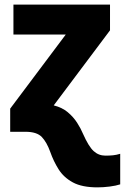

<svg xmlns="http://www.w3.org/2000/svg" viewBox="-20 -569 539 829"><path d="M401 240Q334 240 294.5 218.5Q255 197 233 162Q211 127 197 87Q182 45 160.5 22.5Q139 0 90 0H24V-100L264 -420H38V-549H455V-438L212 -114Q248 -105 272.5 -84.5Q297 -64 313 -39Q329 -14 339 10Q363 64 384.5 83.5Q406 103 435 103Q453 103 468 101.5Q483 100 499 95V227Q481 233 453.5 236.5Q426 240 401 240Z"/></svg>

Font: Noto Sans ExtraBold
Style: Regular
Weight: 800
Designer: Monotype Design Team
Foundry: Monotype Imaging Inc.
Version: Version 2.007